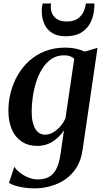

<svg xmlns="http://www.w3.org/2000/svg" viewBox="-20 -814 588 1085"><path d="M447 30.5Q439 90 412.8 132Q386.5 174 348.2 200Q310 226 265 238.2Q220 250.5 174 250.5Q145.5 250.5 117.8 246.5Q90 242.5 67.2 235.5Q44.5 228.5 30.5 219.5L61 128.5Q71.5 145.5 92.8 162Q114 178.5 140.8 189.2Q167.5 200 194 200Q230.5 200 256.2 186Q282 172 298 141Q314 110 321.5 60L341.5 -78Q327 -55.5 305.2 -35.2Q283.5 -15 254.8 -2.2Q226 10.5 191 10.5Q139.5 10.5 102.8 -13.8Q66 -38 46.8 -82.8Q27.5 -127.5 27.5 -188.5Q27.5 -241 40.8 -292.5Q54 -344 80.2 -389.5Q106.5 -435 145.2 -470Q184 -505 235.2 -525Q286.5 -545 349.5 -545Q381.5 -545 409.8 -538.5Q438 -532 459 -522.5L531 -543.5ZM399.5 -481.5Q391 -490.5 376.5 -496Q362 -501.5 342.5 -501.5Q302 -501.5 271.8 -481.5Q241.5 -461.5 220 -427.8Q198.5 -394 185 -352.2Q171.5 -310.5 165.2 -266.8Q159 -223 159 -183.5Q159 -150 164.5 -125.5Q170 -101 180 -84.8Q190 -68.5 204 -60.8Q218 -53 234.5 -53Q258.5 -53 281.2 -66.5Q304 -80 322 -101.2Q340 -122.5 350 -146ZM351 -609Q303.5 -609 273.8 -628.2Q244 -647.5 230 -680Q216 -712.5 216 -752.5Q216 -767.5 217.8 -777.5Q219.5 -787.5 221.5 -794.5H268.5Q268 -790.5 267.5 -785.8Q267 -781 267 -773.5Q267 -753 276.2 -734.5Q285.5 -716 305.2 -704.2Q325 -692.5 357.5 -692.5Q395.5 -692.5 418.2 -708Q441 -723.5 452 -747.2Q463 -771 465 -794.5H513.5Q513.5 -790.5 513.5 -785.2Q513.5 -780 513 -773Q511 -728.5 493.8 -691.2Q476.5 -654 441.5 -631.5Q406.5 -609 351 -609Z"/></svg>

Font: Merriweather 72pt SemiBold
Style: Italic
Weight: 600
Italic angle: -7.8°
Version: Version 2.101